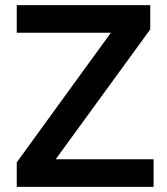

<svg xmlns="http://www.w3.org/2000/svg" viewBox="-20 -725 648 745"><path d="M45 0V-95L440 -639V-598H45V-705H563V-611L167 -67V-107H576V0Z"/></svg>

Font: Mulish ExtraLight
Style: Regular
Weight: 200
Designer: Vernon Adams
Foundry: Vernon Adams
Version: Version 3.603